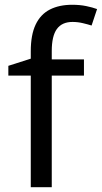

<svg xmlns="http://www.w3.org/2000/svg" viewBox="-20 -785 427 805"><path d="M332 -468H197V0H109V-468H15V-509L109 -539V-570Q109 -639 129.5 -682Q150 -725 189 -745Q228 -765 283 -765Q315 -765 341.5 -759.5Q368 -754 387 -747L364 -678Q348 -683 327 -688Q306 -693 284 -693Q240 -693 218.5 -663.5Q197 -634 197 -571V-536H332Z"/></svg>

Font: ukannada05
Style: Book
Weight: 400
Designer: Jelle Bosma - Monotype Design Team
Foundry: Monotype Imaging Inc.
Version: Version 2.003